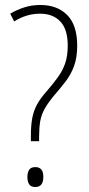

<svg xmlns="http://www.w3.org/2000/svg" viewBox="-20 -744 357 771"><path d="M104 -199Q104 -240 109.5 -269.5Q115 -299 128.5 -324Q142 -349 167 -377Q193 -407 212.5 -434Q232 -461 242 -490.5Q252 -520 252 -561Q252 -626 222.5 -657.5Q193 -689 141 -689Q112 -689 86.5 -681Q61 -673 37 -658L21 -689Q48 -705 78 -714.5Q108 -724 142 -724Q210 -724 250 -683.5Q290 -643 290 -561Q290 -513 277.5 -479Q265 -445 243.5 -417Q222 -389 196 -359Q172 -330 159 -306.5Q146 -283 141.5 -257Q137 -231 137 -196V-177H104ZM90 -33Q90 -51 97 -62Q104 -73 122 -73Q154 -73 154 -34Q154 7 122 7Q104 7 97 -4Q90 -15 90 -33Z"/></svg>

Font: Noto Sans Lao Looped Condensed ExtraLight
Style: Regular
Weight: 200
Width: 3
Designer: Mark Frömberg, Ben Mitchell
Foundry: The Fontpad Ltd
Version: Version 1.002; ttfautohint (v1.8.4.7-5d5b)